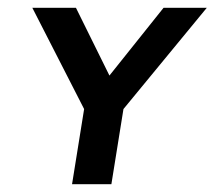

<svg xmlns="http://www.w3.org/2000/svg" viewBox="-20 -473 551 493"><path d="M63 -453 196 -193 165 0H266L297 -193L511 -453H400L261 -279L175 -453Z"/></svg>

Font: Rabbid Highway Sign II Hop
Style: Obl
Weight: 400
Foundry: Cannot Into Space Fonts
Version: Version 0.277